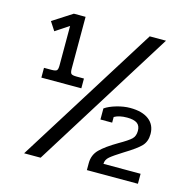

<svg xmlns="http://www.w3.org/2000/svg" viewBox="-98 -756 856 854"><g transform="rotate(15 329.5 -328.5)"><path d="M73 -390H107Q127 -390 132 -395.5Q137 -401 137 -418V-600L75 -559L49 -599L139 -657H193V-418Q193 -401 198 -395.5Q203 -390 223 -390H257V-345H73ZM491 -647H566L162 0H86ZM375 -32Q375 -70 400.5 -95.5Q426 -121 479 -152Q521 -176 535 -189.5Q549 -203 549 -227Q549 -251 534 -261.5Q519 -272 488 -272Q451 -272 429 -259V-233H375V-284Q395 -298 428 -307.5Q461 -317 490 -317Q546 -317 576.5 -293.5Q607 -270 607 -228Q607 -194 587.5 -173Q568 -152 512 -118Q472 -93 455.5 -79Q439 -65 439 -46H610V0H375Z"/></g></svg>

Font: Pridi Light
Style: Regular
Weight: 300
Version: Version 1.002